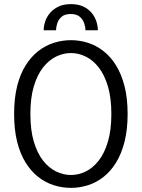

<svg xmlns="http://www.w3.org/2000/svg" viewBox="-20 -901 690 932"><path d="M324.5 11Q282 11 241.5 -1.8Q201 -14.5 166 -41.8Q131 -69 104.5 -111.5Q78 -154 63.2 -212.8Q48.5 -271.5 48.5 -348Q48.5 -424 63.2 -482.8Q78 -541.5 104.5 -583.8Q131 -626 166 -653.2Q201 -680.5 241.5 -693.2Q282 -706 324.5 -706Q366.5 -706 406.8 -693.2Q447 -680.5 482 -653.2Q517 -626 543.2 -583.8Q569.5 -541.5 584.5 -482.8Q599.5 -424 599.5 -348Q599.5 -271.5 584.5 -212.8Q569.5 -154 543.2 -111.5Q517 -69 482 -41.8Q447 -14.5 406.8 -1.8Q366.5 11 324.5 11ZM324.5 -51.5Q361 -51.5 396 -68.5Q431 -85.5 459 -121.2Q487 -157 503.8 -213.2Q520.5 -269.5 520.5 -348Q520.5 -426 503.8 -482Q487 -538 459 -573.8Q431 -609.5 396 -626.5Q361 -643.5 324.5 -643.5Q287.5 -643.5 252.5 -626.5Q217.5 -609.5 189.2 -573.8Q161 -538 144.2 -482Q127.5 -426 127.5 -348Q127.5 -269.5 144.2 -213.2Q161 -157 189.2 -121.2Q217.5 -85.5 252.5 -68.5Q287.5 -51.5 324.5 -51.5ZM324.5 -881Q359 -881 383.8 -869.5Q408.5 -858 424.2 -839.2Q440 -820.5 447.5 -798Q455 -775.5 455 -754H395Q395 -768 389.2 -786.5Q383.5 -805 368 -819Q352.5 -833 323.5 -833Q293.5 -833 278.2 -819Q263 -805 257.5 -786.5Q252 -768 252 -754H192Q192 -775.5 199.8 -798Q207.5 -820.5 223.8 -839.2Q240 -858 265 -869.5Q290 -881 324.5 -881Z"/></svg>

Font: Trispace Thin Light
Style: Regular
Weight: 300
Version: Version 1.210